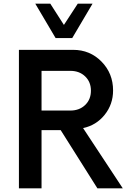

<svg xmlns="http://www.w3.org/2000/svg" viewBox="-20 -1020 688 1040"><path d="M371.2 -813.8H281.2L171.2 -1000H252.5L326.2 -885L401.2 -1000H481.2ZM430 -326.2 645 0H507.5L308.8 -315H205V0H82.5V-750H376.2Q467.5 -750 530 -686.2Q592.5 -622.5 592.5 -530Q592.5 -455 546.9 -398.1Q501.2 -341.2 430 -326.2ZM205 -421.2H361.2Q410 -421.2 441.2 -451.2Q472.5 -481.2 472.5 -528.8Q472.5 -576.2 441.2 -606.2Q410 -636.2 361.2 -636.2H205Z"/></svg>

Font: Now Alt Medium
Style: Regular
Weight: 500
Designer: Alfredo Marco Pradil
Foundry: Alfredo Marco Pradil
Version: Version 1.002;PS 001.002;hotconv 1.0.88;makeotf.lib2.5.64775